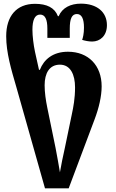

<svg xmlns="http://www.w3.org/2000/svg" viewBox="-20 -794 635 1054"><path d="M227 240H357L499 -138C523 -201 538 -266 538 -320C538 -435 465 -510 353 -510C271 -510 221 -468 199 -411H194L172 -510C164 -548 158 -596 158 -631C158 -681 170 -714 200 -714C228 -714 240 -687 240 -637V-586H363V-637C363 -690 374 -717 402 -717C429 -717 441 -690 441 -642C441 -609 435 -586 431 -575C448 -570 467 -566 486 -566C529 -566 567 -597 567 -656C567 -728 512 -774 424 -774C368 -774 322 -752 302 -705H298C280 -752 237 -773 172 -773C70 -773 14 -705 14 -595C14 -506 41 -414 70 -315ZM309 152C303 117 294 63 285 18L240 -201C231 -245 225 -287 225 -326C225 -392 251 -439 309 -439C367 -439 392 -384 392 -314C392 -254 383 -207 374 -165L336 18C326 61 315 117 309 152Z"/></svg>

Font: Noto Serif Georgian SemiCondensed Bold
Style: Regular
Weight: 700
Width: 4
Designer: Monotype Design Team, Akaki Razmadze
Foundry: Google LLC
Version: Version 2.003